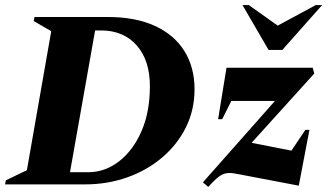

<svg xmlns="http://www.w3.org/2000/svg" viewBox="-50 -727 1295 757"><path d="M-30 0 -27 -16 56 -56 152 -604 83 -644 86 -660H375Q485 -660 561.5 -624.5Q638 -589 677.5 -525Q717 -461 717 -375Q717 -294 683.5 -226Q650 -158 590.5 -107Q531 -56 452.5 -28Q374 0 285 0ZM348 -607H325L226 -48H298Q364 -48 419.5 -91Q475 -134 508 -210Q541 -286 541 -387Q541 -489 489 -548Q437 -607 348 -607ZM771 10 750 -8 1034 -329H862L826 -257H810L843 -460H1183L1189 -437L942 -164L1099 -133L1154 -215H1170L1128 5L897 -39Q869 -45 855 -45Q835 -45 819.5 -35Q804 -25 787 -7ZM1009 -530 906 -707H931L1045 -626L1195 -707H1220L1063 -530Z"/></svg>

Font: Spectral ExtraBold
Style: Italic
Weight: 800
Italic angle: -10°
Designer: Jean-Baptiste Levee
Foundry: Production Type
Version: Version 2.001